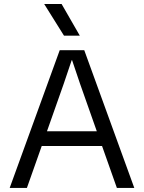

<svg xmlns="http://www.w3.org/2000/svg" viewBox="-20 -928 709 948"><path d="M396 -680.2 643.1 0H557.1L483.9 -207H186L112.8 0H27.8L274.9 -680.2ZM198.2 -908.2H284.2L374 -752H295.9ZM211.9 -279.8H458L375 -515.1L335.9 -630.9H334L294.9 -515.1Z"/></svg>

Font: TASA Orbiter Deck
Style: Regular
Weight: 400
Designer: Weizhong Zhang
Version: Version 1.000;Glyphs 3.1.2 (3151)